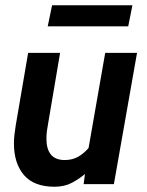

<svg xmlns="http://www.w3.org/2000/svg" viewBox="-20 -700 560 730"><path d="M187.5 10Q109 10 71 -34.5Q33 -79 33 -154.5Q33 -171 35 -188.5Q37 -206 40 -224.5L87 -499H208.5L163.5 -233.5Q160 -215 158.2 -201Q156.5 -187 156.5 -173.5Q156.5 -91.5 226 -91.5Q255.5 -91.5 278 -104.5Q300.5 -117.5 320.5 -141.5L310 -44Q282.5 -20.5 253.8 -5.2Q225 10 187.5 10ZM298 0 314 -121.5 380 -499H501L413 0ZM161.5 -600 178 -680H483.5L467.5 -600Z"/></svg>

Font: Cabin
Style: Bold Italic
Weight: 700
Width: 4
Italic angle: -10°
Designer: Pablo Impallari
Foundry: Pablo Impallari. http://www.impallari.com Igino Marini. http://www.ikern.com
Version: Version 3.001